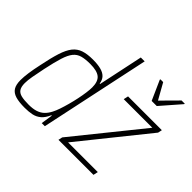

<svg xmlns="http://www.w3.org/2000/svg" viewBox="-162 -980 1225 1225"><g transform="rotate(45 451.0 -367.5)"><path d="M182 8Q130 8 98.5 -1.5Q67 -11 52.5 -34Q38 -57 38 -99Q38 -127 43.5 -166Q49 -205 60 -255Q76 -335 92.5 -386.5Q109 -438 131.5 -466.5Q154 -495 188 -506.5Q222 -518 273 -518Q315 -518 344.5 -510.5Q374 -503 390.5 -486Q407 -469 411 -440H415L479 -743H514L356 0H328L340 -79H336Q320 -42 297.5 -23Q275 -4 246.5 2Q218 8 182 8ZM186 -24Q224 -24 250 -32.5Q276 -41 294 -58Q312 -75 326 -102Q336 -121 345.5 -149Q355 -177 364 -210Q373 -243 380 -276.5Q387 -310 391 -339.5Q395 -369 395 -389Q395 -442 368.5 -464Q342 -486 280 -486Q236 -486 207 -478Q178 -470 159 -446.5Q140 -423 125.5 -377Q111 -331 95 -255Q84 -203 77.5 -166Q71 -129 71 -104Q71 -71 82.5 -53.5Q94 -36 119.5 -30Q145 -24 186 -24ZM479 0 485 -28 848 -478H590L597 -510H902L896 -482L534 -32H802L795 0ZM724 -596 665 -728 666 -733H691L751 -626L857 -733H886L885 -728L770 -596Z"/></g></svg>

Font: Saira SemiCondensed Thin
Style: Italic
Weight: 250
Width: 4
Italic angle: -12°
Designer: Hector Gatti with collaboration of the Omnibus-Type team
Foundry: Omnibus-Type
Version: Version 1.101